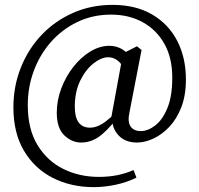

<svg xmlns="http://www.w3.org/2000/svg" viewBox="-20 -626 818 788"><path d="M313 -41Q275 -41 244 -70.5Q213 -100 213 -164Q213 -214 231.5 -263Q250 -312 281 -351.5Q312 -391 350.5 -414.5Q389 -438 429 -438Q457 -438 480.5 -424.5Q504 -411 526 -379L496 -334Q478 -367 461 -379Q444 -391 424 -391Q396 -391 364 -366Q332 -341 309.5 -295.5Q287 -250 287 -188Q287 -102 350 -102Q374 -102 400 -118Q426 -134 472 -180L477 -165Q440 -110 400 -75.5Q360 -41 313 -41ZM543 -41Q497 -41 470.5 -66.5Q444 -92 441 -128L436 -140L485 -407L542 -436L561 -421L511 -163Q503 -126 516 -107Q529 -88 558 -88Q587 -88 617 -111Q647 -134 667 -182.5Q687 -231 687 -307Q687 -389 654.5 -446.5Q622 -504 565.5 -535Q509 -566 436 -566Q360 -566 297 -535.5Q234 -505 188.5 -453Q143 -401 118.5 -334.5Q94 -268 94 -195Q94 -96 134 -30.5Q174 35 240 67.5Q306 100 386 100Q426 100 461 93Q496 86 528 72L540 103Q499 123 453.5 132.5Q408 142 365 142Q271 142 196.5 104Q122 66 78.5 -7Q35 -80 35 -185Q35 -272 65.5 -348.5Q96 -425 150.5 -482.5Q205 -540 279.5 -573Q354 -606 442 -606Q537 -606 604.5 -566.5Q672 -527 707.5 -458Q743 -389 743 -300Q743 -234 724 -185.5Q705 -137 674.5 -105Q644 -73 609 -57Q574 -41 543 -41Z"/></svg>

Font: Lisu Bosa Medium
Style: Regular
Weight: 500
Designer: David Morse, Annie Olsen, Victor Gaultney, Frank Grießhammer (Latin)
Foundry: SIL International
Version: Version 2.000